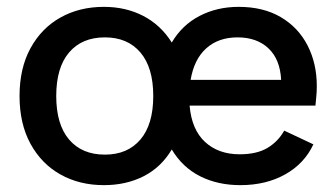

<svg xmlns="http://www.w3.org/2000/svg" viewBox="-20 -530 979 560"><path d="M283 10Q212 10 156.5 -21Q101 -52 69 -110.5Q37 -169 37 -250Q37 -331 69 -389.5Q101 -448 156.5 -479Q212 -510 283 -510Q347 -510 398 -483.5Q449 -457 481 -406Q511 -457 562 -483.5Q613 -510 676 -510Q748 -510 799 -480Q850 -450 877 -397.5Q904 -345 904 -279Q904 -262 902.5 -247.5Q901 -233 900 -222H533Q539 -152 578 -116Q617 -80 679 -80Q729 -80 760 -98.5Q791 -117 809 -149L894 -109Q868 -53 812 -21.5Q756 10 681 10Q615 10 563.5 -16Q512 -42 481 -94Q450 -42 399 -16Q348 10 283 10ZM286 -79Q352 -79 389.5 -123Q427 -167 427 -250Q427 -333 389.5 -377Q352 -421 286 -421Q219 -421 181.5 -377Q144 -333 144 -250Q144 -167 181.5 -123Q219 -79 286 -79ZM673 -421Q617 -421 581.5 -389Q546 -357 536 -297H800Q797 -357 763 -389Q729 -421 673 -421Z"/></svg>

Font: Prodigy Sans Medium
Style: Regular
Weight: 500
Designer: Wei Huang
Foundry: Wei Huang
Version: Version 1.003; ttfautohint (v1.8.3)